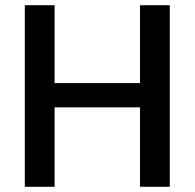

<svg xmlns="http://www.w3.org/2000/svg" viewBox="-20 -715 745 735"><path d="M630 -695V0H516V-304H189V0H75V-695H189V-397H516V-695Z"/></svg>

Font: MSTAGE Medium
Style: Regular
Weight: 500
Designer: Ninad Kale (Devanagari), Jonny Pinhorn (Latin)
Foundry: Indian Type Foundry
Version: 4.004